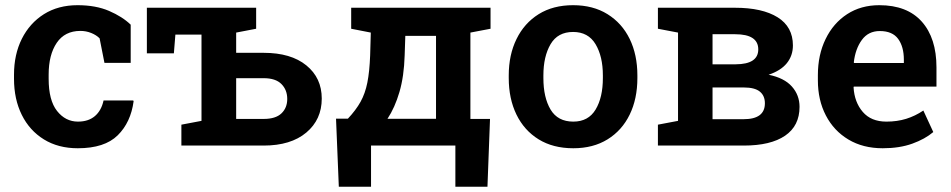

<svg xmlns="http://www.w3.org/2000/svg" viewBox="-20 -558 3646 736"><path d="M278.3 10.3Q203.1 10.3 148.2 -23.7Q93.3 -57.6 63.5 -117.7Q33.7 -177.7 33.7 -255.9V-272Q33.7 -349.1 63.7 -409.2Q93.8 -469.2 148.4 -503.7Q203.1 -538.1 277.3 -538.1Q347.2 -538.1 398.2 -516.1Q449.2 -494.1 481 -463.4V-316.9H380.4L361.8 -411.1Q349.1 -423.8 329.6 -431.6Q310.1 -439.5 288.1 -439.5Q228.5 -439.5 197.5 -393.8Q166.5 -348.1 166.5 -272V-255.9Q166.5 -173.3 198.7 -132.6Q231 -91.8 278.8 -91.8Q318.8 -91.8 343.8 -113Q368.7 -134.3 377 -172.9H490.7L492.2 -169.9Q481.4 -88.9 431.2 -39.3Q380.9 10.3 278.3 10.3Z M675.3 0V-80.1L752.4 -94.7V-425.3H652.3L646.5 -353.5H543V-528.3H961.9V-447.8L885.3 -433.1V-355.5H990.7Q1095.2 -355.5 1154.3 -307.4Q1213.4 -259.3 1213.4 -180.2Q1213.4 -99.6 1154.1 -49.8Q1094.7 0 990.7 0ZM885.3 -102.1H990.7Q1036.6 -102.1 1058.8 -123.3Q1081.1 -144.5 1081.1 -178.7Q1081.1 -213.4 1058.8 -235.8Q1036.6 -258.3 990.7 -258.3H885.3Z M1278.8 157.7 1268.1 -103H1313.5Q1344.2 -135.7 1362.1 -167.7Q1379.9 -199.7 1388.2 -241.5Q1396.5 -283.2 1398.9 -345.7L1401.4 -433.1L1326.2 -447.8V-528.3H1860.4V-447.8L1783.2 -433.1V-102.1H1858.4L1848.6 157.7H1725.6V0H1402.3V157.7ZM1465.3 -102.5H1651.4V-420.4H1533.7L1531.2 -345.7Q1528.8 -265.1 1511.2 -205.3Q1493.7 -145.5 1465.3 -102.5Z M2177.7 10.3Q2100.1 10.3 2044.7 -23.9Q1989.3 -58.1 1959.7 -118.9Q1930.2 -179.7 1930.2 -258.8V-269Q1930.2 -347.7 1960 -408.4Q1989.7 -469.2 2044.9 -503.7Q2100.1 -538.1 2176.8 -538.1Q2253.4 -538.1 2308.8 -503.7Q2364.3 -469.2 2393.8 -408.7Q2423.3 -348.1 2423.3 -269V-258.8Q2423.3 -179.2 2393.8 -118.7Q2364.3 -58.1 2309.1 -23.9Q2253.9 10.3 2177.7 10.3ZM2177.7 -91.8Q2235.4 -91.8 2263.2 -138.2Q2291 -184.6 2291 -258.8V-269Q2291 -341.8 2262.9 -388.7Q2234.9 -435.5 2176.8 -435.5Q2118.2 -435.5 2090.6 -388.7Q2063 -341.8 2063 -269V-258.8Q2063 -184.1 2090.6 -137.9Q2118.2 -91.8 2177.7 -91.8Z M2502 0V-80.1L2579.1 -94.7V-433.1L2502 -447.8V-528.3H2796.9Q2902.3 -528.3 2960.9 -491.7Q3019.5 -455.1 3019.5 -383.8Q3019.5 -344.7 2996.3 -315.9Q2973.1 -287.1 2926.3 -271.5Q2986.3 -259.3 3015.6 -226.3Q3044.9 -193.4 3044.9 -148.4Q3044.9 -75.7 2989.5 -37.8Q2934.1 0 2831.1 0ZM2711.4 -311.5H2800.3Q2886.7 -312 2886.7 -368.7Q2886.7 -426.8 2797.9 -426.8H2711.4ZM2711.4 -101.1H2830.6Q2912.1 -101.1 2912.1 -162.1Q2912.1 -190.9 2892.8 -206.8Q2873.5 -222.7 2831.1 -222.7H2711.4Z M3363.8 10.3Q3288.1 10.3 3232.2 -23.2Q3176.3 -56.6 3145.8 -115.5Q3115.2 -174.3 3115.2 -250V-270Q3115.2 -347.7 3144.8 -408.4Q3174.3 -469.2 3227.3 -503.7Q3280.3 -538.1 3350.6 -538.1Q3457.5 -538.1 3513.7 -474.9Q3569.8 -411.6 3569.8 -299.8V-226.1H3252.9L3252 -223.1Q3255.4 -166 3287.4 -128.9Q3319.3 -91.8 3377.9 -91.8Q3418.9 -91.8 3453.6 -102.5Q3488.3 -113.3 3519.5 -134.3L3557.6 -51.8Q3525.9 -24.9 3477.1 -7.3Q3428.2 10.3 3363.8 10.3ZM3254.4 -316.4H3444.8V-329.1Q3444.8 -378.9 3422.9 -408.9Q3400.9 -439 3352.5 -439Q3308.6 -439 3283.7 -404.8Q3258.8 -370.6 3252.9 -318.8Z"/></svg>

Font: Roboto Slab SemiBold
Style: Regular
Weight: 600
Designer: Google
Version: Version 2.001; ttfautohint (v1.8.3)